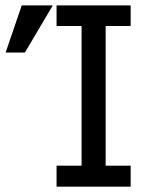

<svg xmlns="http://www.w3.org/2000/svg" viewBox="-20 -696 557 716"><path d="M467.3 0H190.9V-78.1H284.2V-599.1H190.9V-675.8H467.3V-599.1H374V-78.1H467.3ZM176.8 -675.8 72.8 -500H1L61 -675.8Z"/></svg>

Font: ClearSansRegular
Style: Regular
Weight: 400
Foundry: Intel Corporation
Version: Version 1.00